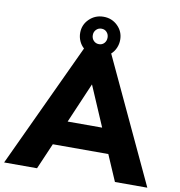

<svg xmlns="http://www.w3.org/2000/svg" viewBox="-116 -976 994 1063"><g transform="rotate(10 380.5 -445.0)"><path d="M538 -146H226L163 0H-22L304 -698Q287 -713 277.5 -734.5Q268 -756 268 -780Q268 -826 301 -858Q334 -890 381 -890Q428 -890 460.5 -858Q493 -826 493 -780Q493 -756 483.5 -734Q474 -712 457 -697L783 0H601ZM339 -780Q339 -761 351 -748.5Q363 -736 381 -736Q399 -736 410.5 -748.5Q422 -761 422 -780Q422 -798 410.5 -810.5Q399 -823 381 -823Q363 -823 351 -810.5Q339 -798 339 -780ZM285 -284H479L382 -510Z"/></g></svg>

Font: wassup Sans
Style: Black
Weight: 900
Version: Version 2.001